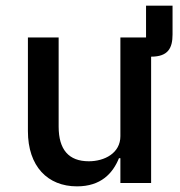

<svg xmlns="http://www.w3.org/2000/svg" viewBox="-20 -649 640 681"><path d="M592 -629H498V-516H407V-166C407 -106 351 -77 295 -77C224 -77 188 -118 188 -200V-516H79V-184C79 -59 149 12 253 12C338 12 380 -34 402 -88H407V0H516V-448C576 -448 592 -478 592 -527Z"/></svg>

Font: IBM Mono Medium
Style: Regular
Weight: 500
Monospace: yes
Designer: Mike Abbink, Paul van der Laan, Pieter van Rosmalen
Foundry: Bold Monday
Version: Version 2.3